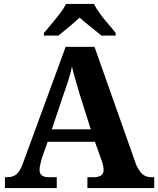

<svg xmlns="http://www.w3.org/2000/svg" viewBox="-20 -951 800 971"><path d="M5 0V-55H16Q34 -55 48 -60.5Q62 -66 74 -81.5Q86 -97 97 -128L312 -714H458L669 -117Q679 -96 690 -81.5Q701 -67 715 -61Q729 -55 747 -55H760V0H422V-55H457Q476 -55 490 -63Q504 -71 504 -92Q504 -100 502.5 -108Q501 -116 499 -123.5Q497 -131 495 -137L460 -234H221L192 -152Q190 -143 187 -132.5Q184 -122 182 -111.5Q180 -101 180 -93Q180 -74 191 -64.5Q202 -55 227 -55H267V0ZM242 -297H439L381 -481Q372 -512 362 -546Q352 -580 344 -614Q339 -591 333 -569.5Q327 -548 320 -527Q313 -506 305 -484ZM202 -784Q218 -803 240 -829Q262 -855 282.5 -882Q303 -909 314 -931H455Q466 -909 485.5 -882Q505 -855 528 -829Q551 -803 565 -784V-771H493Q480 -782 460 -798Q440 -814 419 -831Q398 -848 383 -862Q368 -848 348 -831Q328 -814 308.5 -798Q289 -782 275 -771H202Z"/></svg>

Font: Noto Serif Hentaigana EL
Style: Regular
Weight: 400
Designer: Kazuhiro Yamada
Foundry: nipponia
Version: Version 1.000